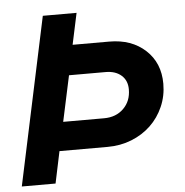

<svg xmlns="http://www.w3.org/2000/svg" viewBox="-51 -749 770 799"><g transform="rotate(-5 334.0 -350.0)"><path d="M8 0 157 -700H298L270 -569H423Q516 -569 574 -515.5Q632 -462 632 -375Q632 -324 612.5 -279.5Q593 -235 559 -202.5Q525 -170 478.5 -151.5Q432 -133 378 -133H177L149 0ZM397 -444H244L203 -253H374Q424 -253 455.5 -284Q487 -315 487 -364Q487 -401 462.5 -422.5Q438 -444 397 -444Z"/></g></svg>

Font: Red Hat Display
Style: Bold Italic
Weight: 700
Italic angle: -12°
Designer: Pentagram / MCKL
Foundry: Pentagram / MCKL
Version: Version 1.003; Red Hat Display Bold Italic